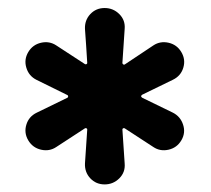

<svg xmlns="http://www.w3.org/2000/svg" viewBox="-20 -790 540 491"><path d="M421.9 -502Q441.4 -492.2 448.2 -471.2Q455.1 -450.2 443.8 -431.2Q432.6 -412.1 411.1 -407.2Q389.6 -402.3 372.1 -414.1L298.8 -461.9Q296.9 -462.9 294.9 -461.9Q293 -460.9 293 -459L298.8 -372.1Q300.8 -349.6 285.2 -334Q269.5 -318.4 247.6 -318.4Q225.6 -318.4 210.9 -334Q196.3 -349.6 197.3 -372.1L203.1 -459Q203.1 -460.9 201.2 -461.9Q199.2 -462.9 197.3 -461.9L124 -414.1Q106.4 -402.3 85 -407.2Q63.5 -412.1 52.2 -431.2Q41 -450.2 47.4 -471.2Q53.7 -492.2 74.2 -502L152.3 -540Q154.3 -541 154.3 -543.5Q154.3 -545.9 152.3 -546.9Q102.5 -571.3 73.2 -585.9Q53.7 -595.7 47.4 -616.7Q41 -637.7 52.2 -656.7Q63.5 -675.8 85 -680.7Q106.4 -685.5 124 -673.8L197.3 -626Q199.2 -625 201.2 -626Q203.1 -627 203.1 -628.9Q202.1 -642.6 200.2 -674.8Q198.2 -707 197.3 -715.8Q196.3 -738.3 210.9 -753.9Q225.6 -769.5 247.6 -769.5Q269.5 -769.5 285.2 -753.9Q300.8 -738.3 298.8 -715.8L293 -628.9Q293 -627 294.9 -625.5Q296.9 -624 298.8 -625Q305.7 -629.9 372.1 -673.8Q389.6 -685.5 411.1 -680.7Q432.6 -675.8 443.8 -656.7Q455.1 -637.7 448.7 -616.7Q442.4 -595.7 421.9 -585.9L343.8 -547.9Q337.9 -543.9 343.8 -540Z"/></svg>

Font: Rounded Mgen+ 2m bold
Style: Bold
Weight: 700
Designer: [Source Han Sans]
Ryoko NISHIZUKA  (kana & ideographs); Paul D. Hunt (Latin, Greek & Cyrillic); Wenlong ZHANG  (bopomofo
Version: Version 1.059.20150602